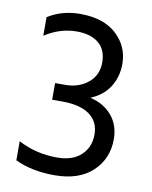

<svg xmlns="http://www.w3.org/2000/svg" viewBox="-78 -720 621 784"><g transform="rotate(10 233.0 -327.5)"><path d="M415 -180Q415 -100 359 -47Q303 6 201 6Q107 6 38 -27V-106Q112 -67 199 -67Q263 -67 298.5 -100Q334 -133 334 -186Q334 -239 294.5 -267.5Q255 -296 181 -296H139V-365H181Q237 -365 275.5 -396.5Q314 -428 314 -481Q314 -534 281 -561Q248 -588 190 -588Q121 -588 58 -547V-624Q116 -661 192 -661Q289 -661 342.5 -611.5Q396 -562 396 -489Q396 -436 369.5 -394Q343 -352 291 -331Q348 -318 381.5 -278.5Q415 -239 415 -180Z"/></g></svg>

Font: Hind Madurai
Style: Regular
Weight: 400
Designer: Jyotish Sonowal
Foundry: Indian Type Foundry
Version: Version 1.001;PS 1.0;hotconv 1.0.86;makeotf.lib2.5.63406; tt